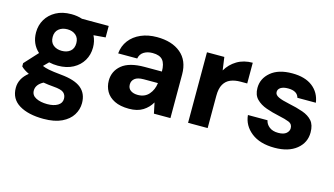

<svg xmlns="http://www.w3.org/2000/svg" viewBox="-85 -804 2308 1325"><g transform="rotate(15 1069.0 -142.0)"><path d="M285 -148Q252 -148 222 -155L187 -120Q204 -112 233 -106Q262 -100 323 -94Q422 -85 468 -47.5Q514 -10 514 59Q514 104 489.5 143.5Q465 183 414 207.5Q363 232 284 232Q175 232 110 192.5Q45 153 45 74Q45 7 107 -42Q70 -59 50 -80V-103L138 -199Q81 -250 81 -332Q81 -383 105.5 -424.5Q130 -466 175.5 -491Q221 -516 285 -516Q327 -516 363 -504H554V-422L469 -415Q488 -377 488 -332Q488 -280 463.5 -238.5Q439 -197 393.5 -172.5Q348 -148 285 -148ZM285 -254Q322 -254 345.5 -273.5Q369 -293 369 -331Q369 -368 345.5 -388Q322 -408 285 -408Q248 -408 224 -388Q200 -368 200 -331Q200 -293 224 -273.5Q248 -254 285 -254ZM170 60Q170 94 202.5 110.5Q235 127 283 127Q329 127 357.5 110Q386 93 386 62Q386 35 368 19Q350 3 294 -1Q255 -4 221 -10Q170 17 170 60Z M836 12Q773 12 732 -8.5Q691 -29 671.5 -63.5Q652 -98 652 -140Q652 -208 704.5 -251.5Q757 -295 867 -295H990Q990 -350 968.5 -376Q947 -402 896 -402Q859 -402 833.5 -386Q808 -370 802 -338H666Q671 -392 701.5 -432Q732 -472 782.5 -494Q833 -516 897 -516Q1004 -516 1067 -463.5Q1130 -411 1130 -312V0H1012L996 -76Q974 -37 935 -12.5Q896 12 836 12ZM870 -96Q920 -96 949 -129Q978 -162 984 -210V-211H883Q839 -211 819 -194.5Q799 -178 799 -152Q799 -124 819 -110Q839 -96 870 -96Z M1256 0V-504H1380L1393 -411Q1421 -459 1468.5 -487.5Q1516 -516 1580 -516V-368H1533Q1492 -368 1461.5 -355.5Q1431 -343 1413.5 -313Q1396 -283 1396 -230V0Z M1876 12Q1771 12 1709.5 -36.5Q1648 -85 1641 -159H1781Q1786 -132 1810 -113Q1834 -94 1874 -94Q1913 -94 1931.5 -110Q1950 -126 1950 -147Q1950 -177 1923 -188Q1896 -199 1848 -209Q1800 -219 1756 -234.5Q1712 -250 1684 -278.5Q1656 -307 1656 -357Q1656 -424 1710.5 -470Q1765 -516 1863 -516Q1955 -516 2008.5 -474.5Q2062 -433 2072 -362H1940Q1928 -408 1862 -408Q1828 -408 1809.5 -396Q1791 -384 1791 -364Q1791 -343 1817.5 -330.5Q1844 -318 1893 -308Q1952 -296 1996 -280.5Q2040 -265 2065 -236.5Q2090 -208 2090 -154Q2090 -81 2032.5 -34.5Q1975 12 1876 12Z"/></g></svg>

Font: DM Sans ExtraBold
Style: Regular
Weight: 800
Designer: Colophon Foundry, Jonny Pinhorn
Foundry: Colophon Foundry
Version: Version 4.004; ttfautohint (v1.8.4.7-5d5b)